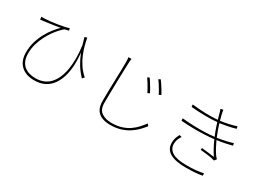

<svg xmlns="http://www.w3.org/2000/svg" viewBox="-32 -1501 3064 2267"><g transform="rotate(30 1500.0 -367.5)"><path d="M129 -657Q149 -655 180 -657Q211 -658 255 -663Q299 -668 344.5 -675.5Q390 -683 428 -691Q466 -699 485 -707L494 -677Q485 -675 467 -671Q449 -667 438 -663Q421 -650 392.5 -620.5Q364 -591 332.5 -547.5Q301 -504 273 -449.5Q245 -395 227 -333.5Q209 -272 209 -206Q209 -144 227.5 -102.5Q246 -61 277.5 -37Q309 -13 348 -2.5Q387 8 428 8Q548 8 620 -68Q692 -144 716.5 -283Q741 -422 716 -609Q709 -632 702.5 -655.5Q696 -679 689 -704L721 -714Q729 -670 743 -616Q757 -562 780.5 -505Q804 -448 840.5 -393Q877 -338 931 -291L907 -265Q852 -321 813.5 -384.5Q775 -448 745 -524Q755 -439 751 -357Q747 -275 726.5 -204Q706 -133 667.5 -78.5Q629 -24 569.5 6.5Q510 37 427 37Q312 37 246.5 -26Q181 -89 181 -201Q181 -280 202 -349.5Q223 -419 255.5 -477.5Q288 -536 324.5 -581.5Q361 -627 392 -657Q361 -651 320.5 -645Q280 -639 243.5 -634Q207 -629 185 -626Q172 -625 159 -623Q146 -621 132 -619Z M1595 -674Q1606 -659 1624 -630.5Q1642 -602 1660.5 -571Q1679 -540 1691 -515L1663 -501Q1653 -523 1636 -552.5Q1619 -582 1601 -611.5Q1583 -641 1568 -661ZM1719 -721Q1731 -706 1749.5 -678Q1768 -650 1787 -619Q1806 -588 1818 -564L1790 -550Q1780 -571 1762.5 -600.5Q1745 -630 1726.5 -659.5Q1708 -689 1693 -708ZM1299 -757Q1296 -739 1295 -724Q1294 -709 1293 -689Q1292 -645 1289.5 -579.5Q1287 -514 1285.5 -439Q1284 -364 1282.5 -288Q1281 -212 1281 -147Q1281 -58 1334 -21Q1387 16 1471 16Q1546 16 1604.5 -2.5Q1663 -21 1707.5 -51.5Q1752 -82 1785.5 -119Q1819 -156 1846 -193L1868 -168Q1841 -133 1804.5 -95.5Q1768 -58 1720 -26.5Q1672 5 1609.5 24.5Q1547 44 1468 44Q1406 44 1357 25.5Q1308 7 1279.5 -37Q1251 -81 1251 -159Q1251 -220 1252.5 -292.5Q1254 -365 1256.5 -438.5Q1259 -512 1260.5 -577.5Q1262 -643 1262 -689Q1262 -709 1261 -726Q1260 -743 1257 -757Z M2272 -254Q2254 -227 2243.5 -200Q2233 -173 2233 -138Q2233 -70 2294 -32Q2355 6 2491 6Q2560 6 2611 1Q2662 -4 2717 -15V17Q2665 26 2612.5 30Q2560 34 2493 34Q2205 34 2205 -138Q2205 -175 2214.5 -203.5Q2224 -232 2240 -263ZM2523 -707Q2519 -724 2513.5 -741.5Q2508 -759 2503 -772L2539 -779Q2542 -751 2550.5 -716Q2559 -681 2569 -646Q2623 -654 2679 -666Q2735 -678 2781 -694L2787 -663Q2744 -650 2687.5 -638.5Q2631 -627 2577 -619Q2585 -594 2592.5 -571Q2600 -548 2607 -529L2636 -454Q2696 -463 2753 -476Q2810 -489 2844 -500L2849 -469Q2813 -459 2760.5 -448Q2708 -437 2647 -429Q2665 -389 2686.5 -348.5Q2708 -308 2735 -269Q2741 -260 2749 -251.5Q2757 -243 2765 -235L2742 -205Q2700 -218 2646 -224.5Q2592 -231 2543 -236L2546 -262Q2595 -257 2645 -251Q2695 -245 2720 -241Q2692 -282 2666.5 -329.5Q2641 -377 2620 -425Q2560 -418 2486.5 -414.5Q2413 -411 2333.5 -412.5Q2254 -414 2175 -420L2173 -452Q2250 -444 2329 -441.5Q2408 -439 2480.5 -441.5Q2553 -444 2609 -451L2582 -519Q2573 -543 2565 -568Q2557 -593 2549 -617Q2476 -610 2383 -611.5Q2290 -613 2197 -621L2194 -653Q2286 -642 2377 -639.5Q2468 -637 2541 -644Z"/></g></svg>

Font: Source Han Sans SC ExtraLight
Style: Regular
Weight: 250
Designer: Ryoko NISHIZUKA 西塚涼子 (kana, bopomofo & ideographs); Paul D. Hunt (Latin, Greek & Cyrillic); Sandoll Communications 산돌커뮤니
Foundry: Adobe
Version: Version 2.004;hotconv 1.0.118;makeotfexe 2.5.65603